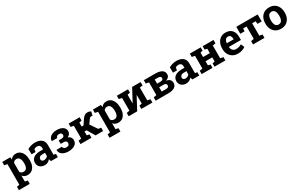

<svg xmlns="http://www.w3.org/2000/svg" viewBox="268 -2310 6642 4286"><g transform="rotate(-30 3589.5 -167.5)"><path d="M27.3 203.1V117.2L96.2 102.5V-427.7L20 -442.4V-528.3H227.1L233.9 -466.8Q257.3 -501 290.5 -519.5Q323.7 -538.1 369.6 -538.1Q433.6 -538.1 479 -503.2Q524.4 -468.3 548.6 -405.8Q572.8 -343.3 572.8 -259.8V-249.5Q572.8 -171.4 548.3 -113Q523.9 -54.7 478.3 -22.2Q432.6 10.3 368.7 10.3Q285.2 10.3 238.3 -50.3V102.5L307.1 117.2V203.1ZM326.2 -99.1Q380.9 -99.1 405.5 -139.6Q430.2 -180.2 430.2 -249.5V-259.8Q430.2 -334.5 404.8 -380.9Q379.4 -427.2 325.2 -427.2Q265.6 -427.2 238.3 -376.5V-145Q265.1 -99.1 326.2 -99.1Z M813 10.3Q734.4 10.3 688 -32Q641.6 -74.2 641.6 -147Q641.6 -221.2 701.9 -268.1Q762.2 -314.9 879.4 -314.9H949.2V-354Q949.2 -392.1 927 -415.8Q904.8 -439.5 860.4 -439.5Q837.4 -439.5 819.1 -433.8Q800.8 -428.2 786.1 -418L774.9 -348.1H672.4L670.4 -485.4Q711.9 -508.8 760.3 -523.4Q808.6 -538.1 868.2 -538.1Q971.7 -538.1 1031.7 -489.7Q1091.8 -441.4 1091.8 -352.5V-134.8Q1091.8 -124 1092 -113.8Q1092.3 -103.5 1093.8 -93.3L1148.9 -85.4V0H972.2Q966.8 -13.7 961.4 -29.3Q956.1 -44.9 953.6 -60.5Q928.2 -28.3 893.8 -9Q859.4 10.3 813 10.3ZM851.1 -95.2Q880.9 -95.2 907.5 -108.6Q934.1 -122.1 949.2 -144V-227.5H878.9Q832 -227.5 807.9 -206.1Q783.7 -184.6 783.7 -154.3Q783.7 -126 801.5 -110.6Q819.3 -95.2 851.1 -95.2Z M1420.9 9.8Q1360.8 9.8 1310.8 -9Q1260.7 -27.8 1231.4 -64.2Q1202.1 -100.6 1204.1 -153.3L1204.6 -156.2H1342.8Q1342.8 -128.9 1365 -110.8Q1387.2 -92.8 1425.8 -92.8Q1467.8 -92.8 1487.5 -111.8Q1507.3 -130.9 1507.3 -160.2Q1507.3 -224.6 1427.7 -224.6H1351.6V-315.4H1427.7Q1498 -315.4 1498 -374.5Q1498 -399.4 1481.4 -416.7Q1464.8 -434.1 1425.8 -434.1Q1393.1 -434.1 1372.1 -418.5Q1351.1 -402.8 1351.1 -376.5H1212.9L1211.9 -379.4Q1210 -426.8 1237.1 -462.4Q1264.2 -498 1312.3 -517.8Q1360.4 -537.6 1420.9 -537.6Q1522.5 -537.6 1581.3 -497.8Q1640.1 -458 1640.1 -386.7Q1640.1 -349.1 1618.7 -319.1Q1597.2 -289.1 1559.1 -272Q1649.4 -239.7 1649.4 -149.9Q1649.4 -75.2 1586.2 -32.7Q1522.9 9.8 1420.9 9.8Z M1731.9 0V-85.4L1808.1 -100.1V-427.7L1731.9 -442.4V-528.3H2015.1V-442.4L1950.2 -427.7V-327.1H1999L2078.1 -444.3Q2107.9 -490.2 2140.1 -513.4Q2172.4 -536.6 2218.3 -536.6Q2245.6 -536.6 2265.6 -529.8Q2285.6 -522.9 2304.7 -511.2L2280.8 -412.6Q2267.1 -416 2262 -417.2Q2256.8 -418.5 2249.5 -418.5Q2232.9 -418.5 2217.3 -407.2Q2201.7 -396 2189.9 -378.9L2121.6 -279.3L2244.1 -97.2L2315.9 -85.4V0H2120.1L2004.9 -197.8H1950.2V-100.1L2015.1 -85.4V0Z M2364.3 203.1V117.2L2433.1 102.5V-427.7L2356.9 -442.4V-528.3H2564L2570.8 -466.8Q2594.2 -501 2627.4 -519.5Q2660.6 -538.1 2706.5 -538.1Q2770.5 -538.1 2815.9 -503.2Q2861.3 -468.3 2885.5 -405.8Q2909.7 -343.3 2909.7 -259.8V-249.5Q2909.7 -171.4 2885.3 -113Q2860.8 -54.7 2815.2 -22.2Q2769.5 10.3 2705.6 10.3Q2622.1 10.3 2575.2 -50.3V102.5L2644 117.2V203.1ZM2663.1 -99.1Q2717.8 -99.1 2742.4 -139.6Q2767.1 -180.2 2767.1 -249.5V-259.8Q2767.1 -334.5 2741.7 -380.9Q2716.3 -427.2 2662.1 -427.2Q2602.5 -427.2 2575.2 -376.5V-145Q2602.1 -99.1 2663.1 -99.1Z M2974.6 0V-85.4L3050.8 -100.1V-427.7L2974.6 -442.4V-528.3H3261.7V-442.4L3193.4 -427.7V-207.5L3196.3 -207L3368.2 -528.3H3586.4V-442.4L3510.7 -427.7V-100.1L3586.4 -85.4V0H3299.8V-85.4L3368.2 -100.1V-321.3L3365.2 -321.8L3193.4 0Z M3669.4 0V-85.4L3745.6 -100.1V-427.7L3669.4 -442.4V-528.3H3966.3Q4071.8 -528.3 4130.6 -491.5Q4189.5 -454.6 4189.5 -383.8Q4189.5 -301.8 4094.7 -271Q4157.7 -258.8 4187.3 -226.1Q4216.8 -193.4 4216.8 -147.9Q4216.8 -75.7 4160.9 -37.8Q4105 0 4000.5 0ZM3887.7 -313H3970.2Q4046.9 -314 4046.9 -366.2Q4046.9 -419.4 3967.3 -419.4H3887.7ZM3887.7 -108.4H4000Q4074.2 -108.4 4074.2 -164.1Q4074.2 -190.9 4056.9 -205.6Q4039.6 -220.2 4000.5 -220.2H3887.7Z M4458 10.3Q4379.4 10.3 4333 -32Q4286.6 -74.2 4286.6 -147Q4286.6 -221.2 4346.9 -268.1Q4407.2 -314.9 4524.4 -314.9H4594.2V-354Q4594.2 -392.1 4572 -415.8Q4549.8 -439.5 4505.4 -439.5Q4482.4 -439.5 4464.1 -433.8Q4445.8 -428.2 4431.2 -418L4419.9 -348.1H4317.4L4315.4 -485.4Q4356.9 -508.8 4405.3 -523.4Q4453.6 -538.1 4513.2 -538.1Q4616.7 -538.1 4676.8 -489.7Q4736.8 -441.4 4736.8 -352.5V-134.8Q4736.8 -124 4737.1 -113.8Q4737.3 -103.5 4738.8 -93.3L4793.9 -85.4V0H4617.2Q4611.8 -13.7 4606.4 -29.3Q4601.1 -44.9 4598.6 -60.5Q4573.2 -28.3 4538.8 -9Q4504.4 10.3 4458 10.3ZM4496.1 -95.2Q4525.9 -95.2 4552.5 -108.6Q4579.1 -122.1 4594.2 -144V-227.5H4523.9Q4477.1 -227.5 4452.9 -206.1Q4428.7 -184.6 4428.7 -154.3Q4428.7 -126 4446.5 -110.6Q4464.4 -95.2 4496.1 -95.2Z M4855.5 0V-85.4L4931.6 -100.1V-427.7L4855.5 -442.4V-528.3H5135.3V-442.4L5073.7 -427.7V-314.5H5247.6V-427.7L5186.5 -442.4V-528.3H5466.3V-442.4L5390.1 -427.7V-100.1L5466.3 -85.4V0H5186.5V-85.4L5247.6 -100.1V-205.1H5073.7V-100.1L5135.3 -85.4V0Z M5788.6 10.3Q5712.4 10.3 5656 -23.2Q5599.6 -56.6 5568.6 -115.2Q5537.6 -173.8 5537.6 -249V-268.6Q5537.6 -347.2 5566.9 -408Q5596.2 -468.8 5649.7 -503.7Q5703.1 -538.6 5775.9 -538.1Q5882.8 -538.1 5939.5 -475.3Q5996.1 -412.6 5996.1 -299.3V-221.7H5685.5L5684.6 -218.8Q5688.5 -166.5 5719.2 -132.8Q5750 -99.1 5806.6 -99.1Q5845.7 -99.1 5879.6 -109.1Q5913.6 -119.1 5945.8 -138.7L5984.4 -50.8Q5951.7 -24.4 5902.1 -7.1Q5852.5 10.3 5788.6 10.3ZM5686.5 -315.9H5862.8V-328.6Q5862.8 -376.5 5843 -404.5Q5823.2 -432.6 5778.3 -432.6Q5735.4 -432.6 5712.9 -400.1Q5690.4 -367.7 5685.1 -318.4Z M6180.2 0V-85.4L6255.9 -100.1V-419.4H6167.5L6162.1 -348.1H6052.7V-528.3H6604.5V-348.1H6495.1L6489.3 -419.4H6398.9V-100.1L6474.6 -85.4V0Z M6900.9 10.3Q6822.3 10.3 6766.4 -23.9Q6710.4 -58.1 6680.7 -118.9Q6650.9 -179.7 6650.9 -258.8V-269Q6650.9 -347.7 6680.7 -408.4Q6710.4 -469.2 6766.4 -503.7Q6822.3 -538.1 6899.9 -538.1Q6978 -538.1 7033.9 -503.9Q7089.8 -469.7 7119.6 -408.9Q7149.4 -348.1 7149.4 -269V-258.8Q7149.4 -179.7 7119.6 -118.9Q7089.8 -58.1 7034.2 -23.9Q6978.5 10.3 6900.9 10.3ZM6900.9 -99.1Q6956.1 -99.1 6981.7 -143.1Q7007.3 -187 7007.3 -258.8V-269Q7007.3 -339.4 6981.4 -383.8Q6955.6 -428.2 6899.9 -428.2Q6844.2 -428.2 6818.8 -383.8Q6793.5 -339.4 6793.5 -269V-258.8Q6793.5 -186.5 6818.8 -142.8Q6844.2 -99.1 6900.9 -99.1Z"/></g></svg>

Font: Roboto Slab
Style: Bold
Weight: 700
Designer: Google
Version: Version 2.000; ttfautohint (v1.8.1.43-b0c9)